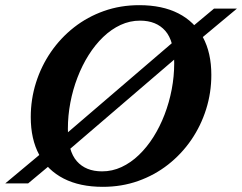

<svg xmlns="http://www.w3.org/2000/svg" viewBox="-45 -703 928 736"><path d="M863.2 -670 706.1 -539 659.2 -505.8 203.1 -114.6 163.9 -84.4 62.9 0H-24.8L133.6 -132.3L176.7 -162.7L633.6 -554.5L674.8 -586L775.4 -670ZM215.2 -209.3Q215.2 -124.2 249.5 -85.1Q283.8 -46.1 346.2 -46.1Q385.3 -46.1 420.8 -62.6Q456.4 -79.1 487.3 -108.8Q518.3 -138.5 543.2 -178Q568.1 -217.5 585.9 -263.9Q603.7 -310.3 613.3 -360.5Q622.8 -410.6 622.8 -460.7Q622.8 -545.8 588.5 -584.9Q554.2 -623.9 491.8 -623.9Q452.9 -623.9 417.2 -607.4Q381.6 -590.9 350.6 -561.2Q319.7 -531.5 294.8 -492Q269.9 -452.5 252.1 -406.1Q234.2 -359.7 224.7 -309.6Q215.2 -259.6 215.2 -209.3ZM765.1 -415.8Q765.1 -347.5 745.1 -284.1Q725.1 -220.6 688 -166.5Q650.9 -112.5 599.3 -72Q547.8 -31.6 484.6 -9.2Q421.4 13.2 349.2 13.2Q261.1 13.2 199.3 -18.4Q137.4 -50 105.2 -109.7Q72.9 -169.5 72.9 -254.2Q72.9 -322.5 92.9 -385.9Q112.9 -449.4 150 -503.5Q187.1 -557.5 238.6 -598Q290.2 -638.4 353.4 -660.8Q416.6 -683.2 488.8 -683.2Q577.2 -683.2 638.9 -651.6Q700.6 -620 732.8 -560.3Q765.1 -500.7 765.1 -415.8Z"/></svg>

Font: Newsreader Text
Style: Italic
Weight: 400
Italic angle: -17°
Designer: Hugues Gentile
Foundry: Production Type
Version: Version 1.001